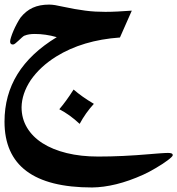

<svg xmlns="http://www.w3.org/2000/svg" viewBox="-20 -369 787 852"><path d="M396.5 91.8Q359.4 132.3 333.5 180.7Q289.6 139.6 243.2 115.7Q257.8 98.6 273.7 76.9Q289.6 55.2 306.6 28.3Q342.8 60.1 396.5 91.8ZM512.2 -202.6Q346.7 -190.9 229.5 -118.2Q158.2 -73.7 116.2 -13.2Q76.7 46.9 75.7 106.9Q75.7 156.7 99.9 197.3Q124 237.8 168.7 266.4Q213.4 294.9 276.1 310.3Q338.9 325.7 416 325.7Q469.7 325.7 526.6 323Q583.5 320.3 646 314.9Q657.2 314 668.9 313Q680.7 312 691.2 311.3Q701.7 310.5 710.7 310.1Q719.7 309.6 725.6 309.6Q735.8 309.6 741.2 311.8Q746.6 314 746.6 319.8Q746.6 322.8 740.2 328.9Q733.9 335 723.4 342.8Q712.9 350.6 699.5 359.4Q686 368.2 671.4 376.7Q656.7 385.3 642.3 393.1Q627.9 400.9 615.7 406.2Q552.7 434.6 495.8 448.5Q439 462.4 388.7 462.9Q0 462.9 0 170.9Q0 53.2 57.6 -40Q115.2 -133.3 231.9 -204.1Q206.5 -211.4 182.4 -214.8Q158.2 -218.3 134.3 -218.3Q106.4 -218.3 89.4 -210.9V-211.4Q84 -209 76.9 -202.4Q69.8 -195.8 62.5 -189Q55.2 -182.1 48.6 -176.8Q42 -171.4 37.6 -171.4Q24.9 -171.4 24.9 -184.6Q24.9 -191.4 29.1 -204.3Q33.2 -217.3 39.8 -232.7Q46.4 -248 54.7 -263.4Q63 -278.8 70.8 -290.5Q94.7 -320.8 125.5 -334.7Q156.2 -348.6 197.8 -348.6Q210 -348.6 224.9 -346.2Q239.7 -343.8 256.8 -339.8Q286.1 -333.5 311 -329.1Q335.9 -324.7 358.6 -321.8Q381.3 -318.8 403.3 -317.6Q425.3 -316.4 447.8 -316.4Q473.6 -316.4 502.2 -317.9Q530.8 -319.3 564.9 -321.8Z"/></svg>

Font: XB Niloofar
Style: Bold
Weight: 700
Designer: Behnam
Foundry: Irmug
Version: Version 7.201 2008